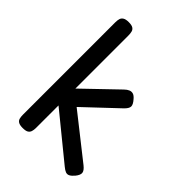

<svg xmlns="http://www.w3.org/2000/svg" viewBox="-209 -795 907 907"><g transform="rotate(45 244.5 -341.5)"><path d="M434.5 -68.2Q454.2 -52.5 455.6 -38.8Q457 -25 441.2 -5.8Q429.2 8 419.5 12.8Q409.8 17.5 399.8 13.9Q389.8 10.2 376.5 -0.8L150.8 -184.8V-34.5Q150.8 -20.8 147.5 -10.6Q144.2 -0.5 135.1 5Q126 10.5 106.2 10.5Q87.5 10.5 77.9 4.9Q68.2 -0.8 65.5 -11.2Q62.8 -21.8 62.8 -35.5V-652.5Q62.8 -666.5 66 -676.5Q69.2 -686.5 78.9 -692.1Q88.5 -697.8 107.2 -697.8Q126.8 -697.8 135.9 -692.1Q145 -686.5 147.9 -676.4Q150.8 -666.2 150.8 -651.5V-297.5L316 -456.2Q327.2 -467.2 337.8 -471.6Q348.2 -476 358.6 -473Q369 -470 380 -457Q398 -436.8 397.2 -423.5Q396.5 -410.2 378.5 -393L216.5 -240.2Z"/></g></svg>

Font: Fredoka Light
Style: Regular
Weight: 300
Designer: Ben Nathan
Foundry: Milena B. Brandão, Ben Nathan
Version: Version 2.001